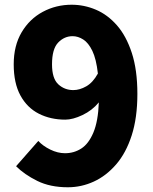

<svg xmlns="http://www.w3.org/2000/svg" viewBox="-20 -778 649 812"><path d="M267 14Q192 14 137.5 -13Q83 -40 48 -75L142 -182Q161 -161 192.5 -145.5Q224 -130 255 -130Q293 -130 324 -150Q355 -170 375 -217.5Q395 -265 398 -345Q370 -311 329 -291.5Q288 -272 256 -272Q194 -272 144.5 -297Q95 -322 66.5 -374Q38 -426 38 -506Q38 -585 71.5 -641.5Q105 -698 161 -728Q217 -758 283 -758Q336 -758 385.5 -737Q435 -716 474.5 -671Q514 -626 537.5 -554Q561 -482 561 -381Q561 -280 537 -205.5Q513 -131 471 -82.5Q429 -34 376.5 -10Q324 14 267 14ZM394 -467Q387 -529 370.5 -563Q354 -597 332 -611Q310 -625 287 -625Q252 -625 226 -598Q200 -571 200 -506Q200 -446 226.5 -421.5Q253 -397 290 -397Q317 -397 345 -413Q373 -429 394 -467Z"/></svg>

Font: Source Han Sans SC Heavy
Style: Regular
Weight: 900
Designer: Ryoko NISHIZUKA Ë•øÂ°öÊ∂ºÂ≠ê (kana, bopomofo & ideographs); Paul D. Hunt (Latin, Greek & Cyrillic); Sandoll Communicatio
Foundry: Adobe
Version: Version 2.004;hotconv 1.0.118;makeotfexe 2.5.65603